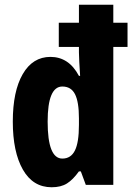

<svg xmlns="http://www.w3.org/2000/svg" viewBox="-20 -780 558 810"><path d="M198 10Q119 10 76.5 -64.5Q34 -139 34 -267Q34 -395 76 -467.5Q118 -540 193 -540Q231 -540 261 -520.5Q291 -501 313 -460H318Q316 -493 314.5 -518Q313 -543 313 -559V-582H228V-684H313V-760H458V-684H518V-582H458V0H342L321 -57H313Q288 -22 262.5 -6Q237 10 198 10ZM243 -111Q279 -111 296 -145Q313 -179 313 -253V-281Q313 -350 296.5 -382.5Q280 -415 243 -415Q181 -415 181 -267Q181 -111 243 -111Z"/></svg>

Font: Noto Sans Arabic ExtCond ExtBd
Style: Regular
Weight: 800
Width: 2
Designer: Monotype Design Team, Nadine Chahine, Nizar Qandah and Khaled Hosny
Foundry: Monotype Imaging Inc.
Version: Version 2.012; ttfautohint (v1.8.4.7-5d5b)